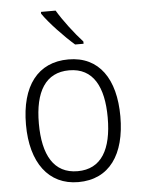

<svg xmlns="http://www.w3.org/2000/svg" viewBox="-54 -808 638 861"><g transform="rotate(-5 264.5 -377.5)"><path d="M229 -765H163V-757C192 -714 258 -645 303 -606H341V-616C305 -655 256 -719 229 -765ZM477 -267C477 -436 405 -542 267 -542C129 -542 52 -441 52 -267C52 -96 130 10 264 10C404 10 477 -96 477 -267ZM110 -267C110 -411 160 -493 266 -493C375 -493 420 -404 420 -267C420 -124 372 -39 265 -39C158 -39 110 -125 110 -267Z"/></g></svg>

Font: Noto Sans Malayalam SemiCondensed Light
Style: Regular
Weight: 300
Width: 4
Designer: Jelle Bosma - Monotype Design Team
Foundry: Monotype Imaging Inc.
Version: Version 2.104